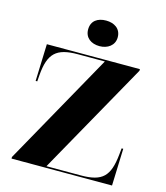

<svg xmlns="http://www.w3.org/2000/svg" viewBox="-134 -1044 989 1146"><g transform="rotate(15 360.5 -471.0)"><path d="M379 -784C428 -784 471 -812 471 -863C471 -917 428 -942 379 -942C327 -942 288 -917 288 -863C288 -812 327 -784 379 -784ZM46 0H667L675 -229H665L661 -190C647 -53 605 -10 471 -10H259L648 -704V-714H73L65 -485H75L78 -524C89 -661 135 -704 268 -704H434L46 -10Z"/></g></svg>

Font: Noto Serif Display Black
Style: Regular
Weight: 900
Designer: Monotype Design Team
Foundry: Monotype Imaging Inc.
Version: Version 2.009